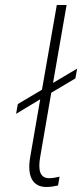

<svg xmlns="http://www.w3.org/2000/svg" viewBox="-20 -740 336 764"><path d="M164 4C182 4 193 2 211 -2L217 -37C200 -33 189 -31 175 -31C138 -31 131 -65 140 -116L184 -371L280 -428L287 -467L191 -410L245 -720H206L147 -383L51 -326L44 -287L140 -345L100 -114C87 -37 111 4 164 4Z"/></svg>

Font: Fixel Text 20240404 ExtraLight
Style: Italic
Weight: 200
Width: 4
Italic angle: -10°
Designer: AlfaBravo + MacPaw
Foundry: Kyrylo Tkachov, Marchela Mozhyna, Serhii Makarenko, Maria Weinstein, Zakhar Kryvoshyya
Version: Version 1.211;Glyphs 3.2 (3225)